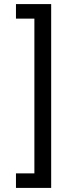

<svg xmlns="http://www.w3.org/2000/svg" viewBox="-20 -780 360 938"><path d="M230 -760V138H58V67H148V-689H58V-760Z"/></svg>

Font: IBM Plex Sans Thai Looped Text
Style: Regular
Weight: 450
Designer: Mike Abbink, Paul van der Laan, Pieter van Rosmalen, Ben Mitchell, Mark Frömberg
Foundry: Bold Monday
Version: Version 1.1